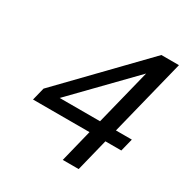

<svg xmlns="http://www.w3.org/2000/svg" viewBox="-164 -839 932 970"><g transform="rotate(30 302.0 -354.0)"><path d="M164.6 -263.2H399.9L481 -588.4ZM474.1 -189 427.2 0H334.5L381.3 -189H51.8L70.3 -263.2L501 -708H603.5L492.7 -263.2H585.4L566.9 -189Z"/></g></svg>

Font: Andika New Basic
Style: Italic
Weight: 400
Italic angle: -14°
Designer: Victor Gaultney, Annie Olsen, Julie Remington, Don Collingsworth, Eric Hays
Foundry: SIL International
Version: Version 5.500